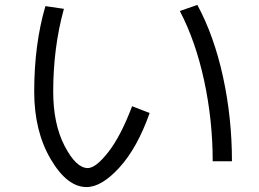

<svg xmlns="http://www.w3.org/2000/svg" viewBox="-20 -717 1040 770"><path d="M701.2 -672.9 771.5 -697.3Q838.9 -572.3 874.5 -408.2Q910.2 -244.1 910.2 -70.3H833Q833 -234.4 798.8 -393.1Q764.6 -551.8 701.2 -672.9ZM236.3 -681.6Q193.4 -526.4 193.4 -349.6Q193.4 -219.7 239.3 -131.3Q285.2 -43 332 -43Q364.3 -43 414.6 -107.4Q464.8 -171.9 509.8 -291L580.1 -263.7Q531.2 -125 459.5 -45.9Q387.7 33.2 327.1 33.2Q249 33.2 183.1 -79.1Q117.2 -191.4 117.2 -349.6Q117.2 -539.1 162.1 -692.4Z"/></svg>

Font: Mgen+ 1c regular
Style: Regular
Weight: 400
Designer: [Source Han Sans]
Ryoko NISHIZUKA  (kana & ideographs); Paul D. Hunt (Latin, Greek & Cyrillic); Wenlong ZHANG  (bopomofo
Version: Version 1.059.20150602